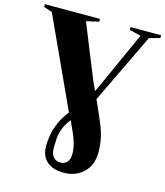

<svg xmlns="http://www.w3.org/2000/svg" viewBox="-154 -844 980 1138"><g transform="rotate(15 335.5 -275.0)"><path d="M346 193.5Q299.5 193.5 267.5 178.5Q235.5 163.5 219.2 135.2Q203 107 203 67Q203 38.5 208.8 1.5Q214.5 -35.5 233.2 -79.2Q252 -123 291.5 -170.5L375.5 -272.5L423.5 -373.5L574.5 -708.5L504.5 -726V-743H692V-726L626.5 -708.5L388.5 -213L324 -141.5Q283.5 -96.5 268.5 -58.8Q253.5 -21 251.8 10.2Q250 41.5 250 67Q250 103.5 266.5 121.8Q283 140 310 140Q336 140 351 122.5Q366 105 366 71.5Q366 43.5 357.2 10Q348.5 -23.5 321 -82.5L301 -125.5L289.5 -144.5L30.5 -708.5L-21 -726V-743H316.5V-726L240 -708.5L375.5 -373.5L416.5 -286L468.5 -168Q485 -131 494.8 -99.2Q504.5 -67.5 508.8 -37.8Q513 -8 513 24.5Q513 78.5 490.2 116.2Q467.5 154 429.5 173.8Q391.5 193.5 346 193.5Z"/></g></svg>

Font: Merriweather 144pt Black
Style: Regular
Weight: 900
Version: Version 2.100